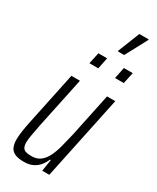

<svg xmlns="http://www.w3.org/2000/svg" viewBox="-224 -942 825 1012"><g transform="rotate(30 188.5 -436.0)"><path d="M113 8Q80 8 59.5 -0.5Q39 -9 30 -27.5Q21 -46 21 -76Q21 -97 25 -124.5Q29 -152 36 -186L104 -510H156L91 -201Q83 -162 78.5 -135Q74 -108 73 -89Q73 -69 79 -57.5Q85 -46 98.5 -42Q112 -38 133 -38Q166 -38 187.5 -55Q209 -72 223 -101.5Q237 -131 246.5 -168.5Q256 -206 266 -248L321 -510H371L264 0H221L232 -71H227Q218 -49 203.5 -31.5Q189 -14 167 -3Q145 8 113 8ZM309 -615 323 -684H377L362 -615ZM153 -615 168 -684H221L207 -615ZM252 -744V-749L304 -880H361L360 -875L290 -744Z"/></g></svg>

Font: Saira ExtraCondensed Light
Style: Italic
Weight: 300
Width: 2
Italic angle: -12°
Designer: Hector Gatti with collaboration of the Omnibus-Type team
Foundry: Omnibus-Type
Version: Version 1.101